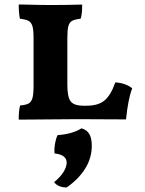

<svg xmlns="http://www.w3.org/2000/svg" viewBox="-20 -522 634 841"><path d="M485 -161Q508 -160 528 -152.5Q548 -145 559 -135Q541 -88 532 1L320 0L62 2Q62 -38 68 -60Q93 -62 105 -68.5Q117 -75 122 -92Q127 -109 127 -145V-356Q127 -391 122 -407.5Q117 -424 105 -430.5Q93 -437 67 -440Q62 -467 62 -502H86Q162 -500 201 -500Q270 -500 340 -502Q340 -457 333 -440Q307 -437 295.5 -430.5Q284 -424 279.5 -407.5Q275 -391 275 -356V-150Q275 -97 289.5 -78Q304 -59 346 -59H359Q411 -59 438.5 -82.5Q466 -106 485 -161ZM382 116Q382 171 352.5 217.5Q323 264 272 299Q235 299 217 276Q244 254 258 231.5Q272 209 272 190Q272 156 219 150Q217 131 220.5 109.5Q224 88 232 70Q298 65 337 40Q361 47 371.5 65.5Q382 84 382 116Z"/></svg>

Font: Vollkorn SC
Style: Bold
Weight: 700
Designer: Friedrich Althausen
Foundry: Friedrich Althausen
Version: Version 4.015